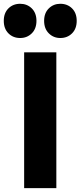

<svg xmlns="http://www.w3.org/2000/svg" viewBox="-42 -970 416 990"><path d="M82.5 0V-700H248.5V0ZM62 -774Q25.5 -774 1.5 -798Q-22.5 -822 -22.5 -862.5Q-22.5 -903 1.5 -926.8Q25.5 -950.5 62 -950.5Q97.5 -950.5 121.8 -926.8Q146 -903 146 -862.5Q146 -822 121.8 -798Q97.5 -774 62 -774ZM269 -774Q234 -774 209.8 -798Q185.5 -822 185.5 -862.5Q185.5 -903 209.8 -926.8Q234 -950.5 269 -950.5Q305.5 -950.5 329.5 -926.8Q353.5 -903 353.5 -862.5Q353.5 -822 329.5 -798Q305.5 -774 269 -774Z"/></svg>

Font: Geologica Cursive
Style: Bold
Weight: 700
Designer: Sindre Bremnes, Frode Helland
Foundry: Monokrom Skriftforlag AS
Version: Version 1.010;gftools[0.9.28]